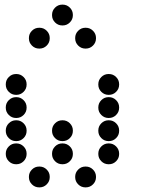

<svg xmlns="http://www.w3.org/2000/svg" viewBox="-20 -815 640 830"><path d="M249 -795Q231 -795 218 -782Q205 -769 205 -751V-749Q205 -731 218 -718Q231 -705 249 -705H251Q269 -705 282 -718Q295 -731 295 -749V-751Q295 -769 282 -782Q269 -795 251 -795ZM149 -695Q131 -695 118 -682Q105 -669 105 -651V-649Q105 -631 118 -618Q131 -605 149 -605H151Q169 -605 182 -618Q195 -631 195 -649V-651Q195 -669 182 -682Q169 -695 151 -695ZM349 -695Q331 -695 318 -682Q305 -669 305 -651V-649Q305 -631 318 -618Q331 -605 349 -605H351Q369 -605 382 -618Q395 -631 395 -649V-651Q395 -669 382 -682Q369 -695 351 -695ZM49 -495Q31 -495 18 -482Q5 -469 5 -451V-449Q5 -431 18 -418Q31 -405 49 -405H51Q69 -405 82 -418Q95 -431 95 -449V-451Q95 -469 82 -482Q69 -495 51 -495ZM449 -495Q431 -495 418 -482Q405 -469 405 -451V-449Q405 -431 418 -418Q431 -405 449 -405H451Q469 -405 482 -418Q495 -431 495 -449V-451Q495 -469 482 -482Q469 -495 451 -495ZM49 -395Q31 -395 18 -382Q5 -369 5 -351V-349Q5 -331 18 -318Q31 -305 49 -305H51Q69 -305 82 -318Q95 -331 95 -349V-351Q95 -369 82 -382Q69 -395 51 -395ZM449 -395Q431 -395 418 -382Q405 -369 405 -351V-349Q405 -331 418 -318Q431 -305 449 -305H451Q469 -305 482 -318Q495 -331 495 -349V-351Q495 -369 482 -382Q469 -395 451 -395ZM49 -295Q31 -295 18 -282Q5 -269 5 -251V-249Q5 -231 18 -218Q31 -205 49 -205H51Q69 -205 82 -218Q95 -231 95 -249V-251Q95 -269 82 -282Q69 -295 51 -295ZM249 -295Q231 -295 218 -282Q205 -269 205 -251V-249Q205 -231 218 -218Q231 -205 249 -205H251Q269 -205 282 -218Q295 -231 295 -249V-251Q295 -269 282 -282Q269 -295 251 -295ZM449 -295Q431 -295 418 -282Q405 -269 405 -251V-249Q405 -231 418 -218Q431 -205 449 -205H451Q469 -205 482 -218Q495 -231 495 -249V-251Q495 -269 482 -282Q469 -295 451 -295ZM49 -195Q31 -195 18 -182Q5 -169 5 -151V-149Q5 -131 18 -118Q31 -105 49 -105H51Q69 -105 82 -118Q95 -131 95 -149V-151Q95 -169 82 -182Q69 -195 51 -195ZM249 -195Q231 -195 218 -182Q205 -169 205 -151V-149Q205 -131 218 -118Q231 -105 249 -105H251Q269 -105 282 -118Q295 -131 295 -149V-151Q295 -169 282 -182Q269 -195 251 -195ZM449 -195Q431 -195 418 -182Q405 -169 405 -151V-149Q405 -131 418 -118Q431 -105 449 -105H451Q469 -105 482 -118Q495 -131 495 -149V-151Q495 -169 482 -182Q469 -195 451 -195ZM149 -95Q131 -95 118 -82Q105 -69 105 -51V-49Q105 -31 118 -18Q131 -5 149 -5H151Q169 -5 182 -18Q195 -31 195 -49V-51Q195 -69 182 -82Q169 -95 151 -95ZM349 -95Q331 -95 318 -82Q305 -69 305 -51V-49Q305 -31 318 -18Q331 -5 349 -5H351Q369 -5 382 -18Q395 -31 395 -49V-51Q395 -69 382 -82Q369 -95 351 -95Z"/></svg>

Font: Doto Rounded Black
Style: Regular
Weight: 900
Monospace: yes
Version: Version 1.000